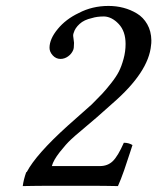

<svg xmlns="http://www.w3.org/2000/svg" viewBox="-20 -630 533 651"><path d="M247.1 -585.9Q292.5 -609.9 348.1 -609.9Q374.5 -609.9 398.7 -603.5Q422.9 -597.2 444.3 -584.2Q465.8 -571.3 479.2 -547.9Q492.7 -524.4 493.2 -493.2Q493.2 -481.9 492.2 -477.1Q484.4 -385.7 360.8 -278.8Q310.1 -233.9 309.1 -232.9L247.1 -180.2Q237.3 -172.4 220.7 -157Q204.1 -141.6 182.6 -114.3Q161.1 -86.9 155.8 -66.9H318.8Q345.2 -66.9 362.5 -83.7Q379.9 -100.6 399.9 -146Q416.5 -146 429.2 -138.2Q428.2 -136.2 420.2 -110.6Q412.1 -85 400.9 -52.7Q389.6 -20.5 379.9 1Q378.4 1 365.5 0.7Q352.5 0.5 335 0.2Q317.4 0 304.2 0H136.2Q123 0 104.5 0.2Q85.9 0.5 72.3 0.7Q58.6 1 57.1 1Q60.1 -21.5 68.8 -45.9L70.8 -46.9Q102.1 -106.4 209 -203.1L291 -275.9Q314.5 -299.3 326.4 -312Q338.4 -324.7 356.2 -347.2Q374 -369.6 383.1 -387.5Q392.1 -405.3 398.9 -430.2Q405.8 -455.1 405.8 -481Q405.8 -523.9 382.6 -548.6Q359.4 -573.2 333 -574.2Q308.6 -574.2 292 -568.8Q265.1 -563 249.8 -548.8Q234.4 -534.7 230 -519Q228 -515.1 228 -508.8Q228 -505.9 229.5 -497.1Q231 -488.3 231 -484.9Q231 -465.8 228 -460Q222.7 -447.3 210.7 -438.7Q198.7 -430.2 185.1 -430.2Q169.9 -430.2 158.9 -442.1Q147.9 -454.1 147.9 -467.8Q147.9 -498 175.8 -531.7Q203.6 -565.4 247.1 -585.9Z"/></svg>

Font: Common Serif News
Style: Italic
Weight: 450
Italic angle: -12°
Designer: Philipp H. Poll, Khaled Hosny
Foundry: Stefan Peev, Context Ltd.
Version: Version 1.026